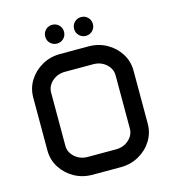

<svg xmlns="http://www.w3.org/2000/svg" viewBox="-124 -964 961 1066"><g transform="rotate(-15 356.5 -431.0)"><path d="M220.2 -808.1Q220.2 -831.1 235.8 -846.7Q251.5 -862.3 273.9 -862.3Q296.9 -862.3 312.5 -846.7Q328.1 -831.1 328.1 -808.1Q328.1 -785.6 312.5 -770Q296.9 -754.4 273.9 -754.4Q251.5 -754.4 235.8 -770Q220.2 -785.6 220.2 -808.1ZM386.2 -808.1Q386.2 -831.1 401.9 -846.7Q417.5 -862.3 439.9 -862.3Q462.9 -862.3 478.5 -846.7Q494.1 -831.1 494.1 -808.1Q494.1 -785.6 478.5 -770Q462.9 -754.4 439.9 -754.4Q417.5 -754.4 401.9 -770Q386.2 -785.6 386.2 -808.1ZM68.4 -499Q68.4 -553.2 96.4 -597.4Q124.5 -641.6 171.4 -668Q218.3 -694.3 275.4 -694.3H438Q495.1 -694.3 542.2 -668Q589.4 -641.6 617.2 -597.4Q645 -553.2 645 -499V-195.3Q645 -141.6 617.2 -97.2Q589.4 -52.7 542.2 -26.4Q495.1 0 438 0H275.4Q218.3 0 171.4 -26.4Q124.5 -52.7 96.4 -97.2Q68.4 -141.6 68.4 -195.3ZM171.4 -194.8Q171.4 -156.7 201.9 -129.6Q232.4 -102.5 275.4 -102.5H438Q481.4 -102.5 511.7 -129.6Q542 -156.7 542 -194.8V-499.5Q542 -537.6 511.7 -564.7Q481.4 -591.8 438 -591.8H275.4Q232.4 -591.8 201.9 -564.7Q171.4 -537.6 171.4 -499.5Z"/></g></svg>

Font: Anta
Style: Regular
Weight: 400
Designer: Sergej Lebedev
Foundry: Sergej Lebedev
Version: Version 1.000; ttfautohint (v1.8.4.7-5d5b)